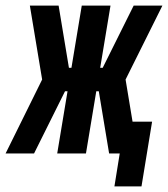

<svg xmlns="http://www.w3.org/2000/svg" viewBox="-63 -550 602 688"><path d="M347 118 366 0H328L291 -223H282L245 0H142L179 -223H170L59 0H-43L88 -265L44 -530H147L184 -307H193L230 -530H333L296 -307H305L416 -530H519L387 -265L412 -114H482L444 118Z"/></svg>

Font: Iosevka Curly Heavy Oblique
Style: Regular
Weight: 900
Italic angle: -9°
Monospace: yes
Designer: Belleve Invis
Foundry: Belleve Invis
Version: Version 11.1.0; ttfautohint (v1.8.3)